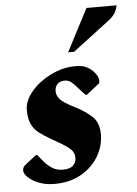

<svg xmlns="http://www.w3.org/2000/svg" viewBox="-52 -748 569 798"><g transform="rotate(-5 232.5 -348.5)"><path d="M144 10Q111 10 87.5 2Q64 -6 48 -17Q18 -38 18 -57Q18 -71 29 -79L76 -116H82L99 -95Q117 -72 137 -59Q157 -46 183 -46Q213 -46 226 -59Q239 -72 239 -89Q239 -105 232 -116.5Q225 -128 204.5 -142Q184 -156 144 -178Q116 -194 96 -209.5Q76 -225 65.5 -247.5Q55 -270 55 -307Q55 -335 73 -363.5Q91 -392 122 -416Q153 -440 191.5 -455Q230 -470 270 -470Q303 -470 320 -460.5Q337 -451 347 -440Q366 -418 366 -402Q366 -392 362 -389L310 -348H303L277 -377Q261 -395 250 -404.5Q239 -414 222 -414Q202 -414 191.5 -402.5Q181 -391 181 -373Q181 -356 194.5 -340Q208 -324 258 -299Q296 -280 324.5 -254Q353 -228 353 -179Q353 -130 327.5 -87Q302 -44 255 -17Q208 10 144 10ZM247 -530 339 -707H465Q462 -692 454 -677Q446 -662 422 -644L272 -530Z"/></g></svg>

Font: Spectral ExtraBold
Style: Italic
Weight: 800
Italic angle: -10°
Designer: Jean-Baptiste Levee
Foundry: Production Type
Version: Version 2.001